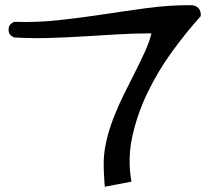

<svg xmlns="http://www.w3.org/2000/svg" viewBox="-20 -711 810 731"><path d="M556.6 -584Q491.2 -584 426.3 -580.1Q361.3 -576.2 296.4 -572.3Q231.4 -568.4 166 -566.4Q100.6 -564.5 34.2 -568.4Q21.5 -574.2 17.1 -580.6Q12.7 -586.9 12.7 -597.7Q12.7 -608.4 17.1 -615.2Q21.5 -622.1 34.2 -627.9Q120.1 -625 204.6 -634.3Q289.1 -643.6 372.6 -656.2Q456.1 -668.9 539.1 -680.2Q622.1 -691.4 705.1 -691.4Q724.6 -691.4 735.4 -680.2Q746.1 -668.9 744.1 -649.4Q689.5 -588.9 635.7 -515.1Q582 -441.4 542.5 -359.9Q502.9 -278.3 483.9 -191.9Q464.8 -105.5 480.5 -19.5L378.9 0Q378.9 -3.9 377.9 -14.2Q377 -24.4 376.5 -35.6Q376 -46.9 375.5 -56.6Q375 -66.4 375 -71.3Q373 -120.1 383.8 -168.5Q394.5 -216.8 412.6 -263.2Q430.7 -309.6 452.6 -353.5Q474.6 -397.5 495.1 -438Q515.6 -478.5 532.2 -515.1Q548.8 -551.8 556.6 -584Z"/></svg>

Font: Architects Daughter-petzku
Style: Regular
Weight: 400
Designer: Kimberly Geswein
Foundry: Kimberly Geswein
Version: Version 1.000 2010 initial release